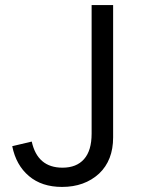

<svg xmlns="http://www.w3.org/2000/svg" viewBox="-20 -718 550 750"><path d="M421.9 -181.2V-698.2H337.9V-195.8Q337.9 -129.9 308.3 -96.4Q278.8 -63 224.1 -63Q126.5 -63 104 -165L27.8 -147Q42.5 -73.2 92.8 -30.5Q143.1 12.2 222.2 12.2Q310.5 12.2 367.2 -40Q421.9 -91.8 421.9 -181.2Z"/></svg>

Font: Plexus Sans
Style: Regular
Weight: 400
Version: Version 2.001;PS 002.001;hotconv 1.0.70;makeotf.lib2.5.58329